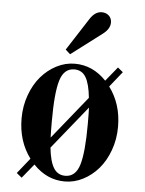

<svg xmlns="http://www.w3.org/2000/svg" viewBox="-52 -754 609 809"><g transform="rotate(5 252.0 -350.0)"><path d="M48 -6 70 12 119 -48C157 -8 201.3 12 252 12C278.7 12 304.3 5.7 329 -7C353.7 -19.7 375.3 -36.8 394 -58.5C412.7 -80.2 427.7 -106.5 439 -137.5C450.3 -168.5 456 -201.7 456 -237C456 -301 438.7 -356.3 404 -403L456 -468L434 -486L385 -426C347 -466 302.7 -486 252 -486C225.3 -486 199.7 -479.7 175 -467C150.3 -454.3 128.7 -437.2 110 -415.5C91.3 -393.8 76.3 -367.5 65 -336.5C53.7 -305.5 48 -272.3 48 -237C48 -173 65.3 -117.7 100 -71ZM180 -125 327 -307C327.7 -293 328 -269.7 328 -237C328 -157.7 322.7 -100.3 312 -65C301.3 -29.7 281.3 -12 252 -12C230.7 -12 214.3 -21.2 203 -39.5C191.7 -57.8 184 -86.3 180 -125ZM176 -237C176 -317 181.3 -374.5 192 -409.5C202.7 -444.5 222.7 -462 252 -462C273.3 -462 289.5 -452.8 300.5 -434.5C311.5 -416.2 319 -387.3 323 -348L177 -167C176.3 -181 176 -204.3 176 -237ZM208 -542 228 -524 360 -624C378.7 -638.7 388 -654.7 388 -672C388 -684 384 -693.7 376 -701C368 -708.3 358 -712 346 -712C327.3 -712 311 -701.3 297 -680Z"/></g></svg>

Font: Km Standard TT
Style: Bold
Weight: 700
Designer: Alexey Kryukov <alexios@thessalonica.org.ru>
Version: Version 2.0.2